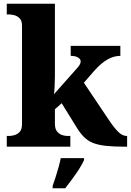

<svg xmlns="http://www.w3.org/2000/svg" viewBox="-20 -780 697 1021"><path d="M16 0V-57H30Q41 -57 57 -61.5Q73 -66 85 -79Q97 -92 97 -120V-644Q97 -670 84.5 -682.5Q72 -695 56.5 -699Q41 -703 30 -703H16V-760H272V-378Q272 -352 270.5 -321Q269 -290 267 -279L393 -421Q403 -433 406 -440.5Q409 -448 409 -453Q409 -466 394.5 -474.5Q380 -483 356 -483V-536H620V-483Q586 -483 552 -464Q518 -445 479 -401L426 -340L559 -142Q587 -100 609 -78.5Q631 -57 653 -57H656V0H642Q583 0 542.5 -4.5Q502 -9 474.5 -20Q447 -31 426.5 -51.5Q406 -72 386 -105L308 -231L272 -199V-122Q272 -94 284 -80Q296 -66 311.5 -61.5Q327 -57 338 -57H354V0ZM260 208Q267 189 275.5 162.5Q284 136 291.5 109Q299 82 303 61H427V71Q418 92 401 118.5Q384 145 364 172Q344 199 327 221H260Z"/></svg>

Font: Noto Serif ExtraBold
Style: Regular
Weight: 800
Designer: Monotype Design Team
Foundry: Monotype Imaging Inc.
Version: Version 2.014